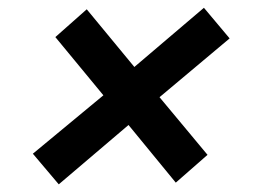

<svg xmlns="http://www.w3.org/2000/svg" viewBox="-20 -505 681 496"><path d="M131.8 -28.8 64.9 -107.9 247.1 -258.8 123 -409.2 204.1 -481 327.1 -332 506.8 -484.9 573.2 -405.8 392.1 -253.9 516.1 -105 434.1 -33.2 312 -182.1Z"/></svg>

Font: Archivo
Style: Bold Italic
Weight: 700
Italic angle: -10°
Designer: Hector Gatti
Foundry: Omnibus-Type
Version: Version 2.001